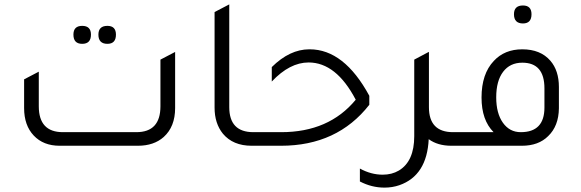

<svg xmlns="http://www.w3.org/2000/svg" viewBox="-20 -665 2650 876"><path d="M355 -465Q315 -465 315 -507Q315 -547 355 -547Q395 -547 395 -507Q395 -465 355 -465ZM470 -465Q429 -465 429 -507Q429 -547 470 -547Q509 -547 509 -507Q509 -465 470 -465ZM252 0Q178 0 134 -46.5Q90 -93 90 -172V-303L157 -338V-180Q157 -62 267 -62H602Q712 -62 712 -180V-393L779 -428V-172Q779 -87 727 -40Q682 0 609 0Z M1128 0Q1043 0 997 -55Q959 -102 959 -174V-610L1026 -645V-176Q1026 -62 1136 -62H1171V0Z M1151 0V-62H1263Q1481 -62 1603 -210Q1514 -380 1388 -380Q1302 -380 1220 -293V-359Q1302 -440 1391 -440H1393Q1550 -440 1665 -228V-187Q1519 0 1262 0Z M2047 -62H2082V0H2039Q1977 0 1936 -30Q1928 136 1802 180Q1770 191 1734 191Q1676 191 1622 163V104Q1673 132 1726 132Q1768 132 1800 113Q1870 71 1870 -44V-393L1936 -428V-427L1937 -428V-176Q1937 -62 2047 -62Z M2366 -558Q2325 -558 2325 -600Q2325 -640 2366 -640Q2405 -640 2405 -600Q2405 -558 2366 -558ZM2062 0V-62H2232Q2177 -117 2177 -220Q2177 -328 2233 -387Q2282 -440 2363 -440Q2446 -440 2491 -388Q2530 -343 2530 -268V-171Q2529 -90 2481 -44Q2437 0 2361 0ZM2464 -262Q2464 -379 2363 -379Q2307 -379 2275.5 -337.5Q2244 -296 2244 -221Q2244 -148 2274.5 -105Q2305 -62 2356 -62Q2464 -62 2464 -174Z"/></svg>

Font: Space Grotesk
Style: Regular
Weight: 400
Designer: Florian Karsten
Foundry: Florian Karsten
Version: Version 2.000